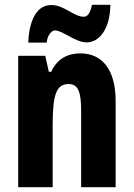

<svg xmlns="http://www.w3.org/2000/svg" viewBox="-20 -782 558 802"><path d="M98 -604H175C178 -637 197 -655 209 -655C242 -655 294 -605 342 -605C394 -605 440 -660 441 -762H364C359 -734 348 -712 331 -712C287 -712 249 -761 194 -761C119 -761 100 -666 98 -604ZM316 -559C262 -559 218 -536 194 -482H184L169 -549H56V0H200V-259C200 -387 215 -431 267 -431C309 -431 319 -392 319 -317V0H463V-361C463 -489 408 -559 316 -559Z"/></svg>

Font: Noto Sans Sinhala UI ExtraCondensed ExtraBold
Style: Regular
Weight: 800
Width: 2
Designer: Jelle Bosma - Monotype Design Team
Foundry: Monotype Imaging Inc.
Version: Version 2.006